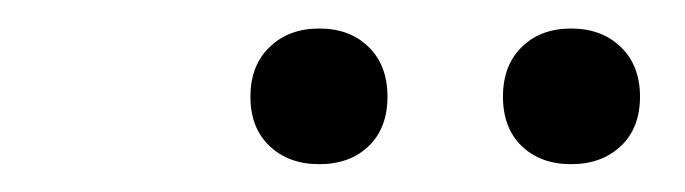

<svg xmlns="http://www.w3.org/2000/svg" viewBox="-20 -780 492 138"><path d="M390.5 -662Q368.5 -662 355 -675Q341.5 -688 341.5 -710.5Q341.5 -733 355 -746.2Q368.5 -759.5 390.5 -759.5Q412.5 -759.5 426.2 -746.2Q440 -733 440 -710.5Q440 -688 426.2 -675Q412.5 -662 390.5 -662ZM209.5 -662Q187.5 -662 173.8 -675Q160 -688 160 -710.5Q160 -733 173.8 -746.2Q187.5 -759.5 209.5 -759.5Q231.5 -759.5 245 -746.2Q258.5 -733 258.5 -710.5Q258.5 -688 245 -675Q231.5 -662 209.5 -662Z"/></svg>

Font: Encode Sans SC Condensed
Style: Regular
Weight: 400
Width: 3
Designer: Multiple Designers
Foundry: Impallari Type
Version: Version 3.002